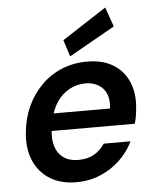

<svg xmlns="http://www.w3.org/2000/svg" viewBox="-54 -805 700 863"><g transform="rotate(-5 296.0 -373.5)"><path d="M256 12Q186 12 137 -18.5Q88 -49 64.5 -104Q41 -159 49 -232Q55 -295 79.5 -348Q104 -401 144 -441Q184 -481 236.5 -502.5Q289 -524 350 -524Q422 -524 469.5 -494Q517 -464 538 -412Q559 -360 552 -295Q551 -279 548 -261.5Q545 -244 540 -227H133L147 -305H435Q440 -344 428.5 -371Q417 -398 392.5 -412.5Q368 -427 334 -427Q297 -427 263.5 -409.5Q230 -392 206 -357.5Q182 -323 172 -271L167 -242Q159 -195 169.5 -160Q180 -125 206.5 -106Q233 -87 273 -87Q316 -87 345 -104Q374 -121 393 -150H514Q492 -104 454 -67.5Q416 -31 365.5 -9.5Q315 12 256 12ZM277 -554 253 -629 453 -759 484 -671Z"/></g></svg>

Font: DM Sans 12pt SemiBold
Style: Italic
Weight: 600
Italic angle: -10°
Version: Version 4.004;gftools[0.9.30]